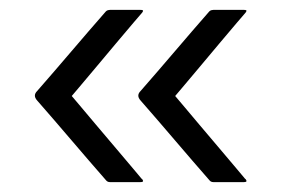

<svg xmlns="http://www.w3.org/2000/svg" viewBox="-20 -530 601 388"><path d="M411 -162Q406 -162 403 -166Q368 -206 333.5 -246.5Q299 -287 264 -327Q255 -337 264 -346Q299 -386 333.5 -426.5Q368 -467 403 -507Q405 -509 407.5 -509.5Q410 -510 411 -510Q424 -510 443.5 -510Q463 -510 473 -510Q479 -510 478 -507.5Q477 -505 475 -503Q474 -502 459.5 -485Q445 -468 424 -443Q403 -418 382.5 -393.5Q362 -369 348 -352.5Q334 -336 334 -336Q334 -336 348 -319.5Q362 -303 382.5 -278.5Q403 -254 424 -229.5Q445 -205 459.5 -187.5Q474 -170 475 -169Q477 -168 478 -165Q479 -162 473 -162Q463 -162 443.5 -162Q424 -162 411 -162ZM202 -162Q197 -162 194 -166Q159 -206 124.5 -246.5Q90 -287 55 -327Q46 -337 55 -346Q90 -386 124.5 -426.5Q159 -467 194 -507Q196 -509 198.5 -509.5Q201 -510 202 -510Q215 -510 234.5 -510Q254 -510 264 -510Q270 -510 269 -507.5Q268 -505 266 -503Q265 -502 250.5 -485Q236 -468 215 -443Q194 -418 173.5 -393.5Q153 -369 139 -352.5Q125 -336 125 -336Q125 -336 139 -319.5Q153 -303 173.5 -278.5Q194 -254 215 -229.5Q236 -205 250.5 -187.5Q265 -170 266 -169Q268 -168 269 -165Q270 -162 264 -162Q254 -162 234.5 -162Q215 -162 202 -162Z"/></svg>

Font: Glory Thin
Style: Regular
Weight: 400
Version: Version 1.011